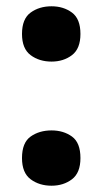

<svg xmlns="http://www.w3.org/2000/svg" viewBox="-20 -578 327 611"><path d="M50 -470Q50 -518 77.5 -538Q105 -558 144 -558Q182 -558 209 -538Q236 -518 236 -470Q236 -423 209 -402.5Q182 -382 144 -382Q105 -382 77.5 -402.5Q50 -423 50 -470ZM50 -75Q50 -124 77.5 -143.5Q105 -163 144 -163Q182 -163 209 -143.5Q236 -124 236 -75Q236 -28 209 -7.5Q182 13 144 13Q105 13 77.5 -7.5Q50 -28 50 -75Z"/></svg>

Font: Noto Sans ExtraBold
Style: Regular
Weight: 800
Designer: Monotype Design Team
Foundry: Monotype Imaging Inc.
Version: Version 2.007